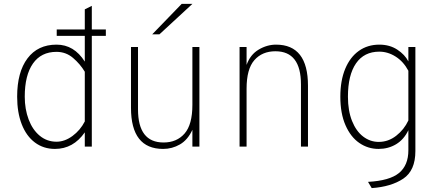

<svg xmlns="http://www.w3.org/2000/svg" viewBox="-20 -752 2254 985"><path d="M451 0H415V-73Q356 12 262 12Q203 12 159 -21Q115 -54 91.5 -114.5Q68 -175 68 -256Q68 -382 121 -452.5Q174 -523 270 -523Q360 -523 415 -436V-568H271V-601H415V-704L451 -722V-601H523V-568H451ZM415 -129V-384Q391 -424 354.5 -455Q318 -486 270 -486Q191 -486 149 -426Q107 -366 107 -256Q107 -192 127 -139Q147 -86 184 -55.5Q221 -25 270 -25Q312 -25 352 -54.5Q392 -84 415 -129Z M967 -86Q943 -34 903 -11Q863 12 817 12Q652 12 652 -199V-511H688V-191Q688 -21 819 -21Q887 -21 927 -67Q967 -113 967 -214V-511H1003V0H967ZM912 -732H967L798 -576H761Z M1524 -319Q1524 -489 1393 -489Q1325 -489 1285 -443.5Q1245 -398 1245 -297V0H1209V-511H1245V-419Q1264 -472 1307 -497.5Q1350 -523 1396 -523Q1560 -523 1560 -312V0H1524Z M1868 181Q1979 175 2027 135.5Q2075 96 2075 19V-84Q2052 -36 2012 -12Q1972 12 1922 12Q1868 12 1823.5 -18.5Q1779 -49 1752.5 -109.5Q1726 -170 1726 -256Q1726 -339 1751 -399Q1776 -459 1821 -491Q1866 -523 1926 -523Q1979 -523 2018 -497.5Q2057 -472 2075 -437V-511H2111V23Q2111 123 2049 164.5Q1987 206 1887 213ZM2075 -134V-389Q2050 -436 2010 -461.5Q1970 -487 1926 -487Q1848 -487 1806.5 -427Q1765 -367 1765 -256Q1765 -184 1786 -131.5Q1807 -79 1843 -51.5Q1879 -24 1923 -24Q1972 -24 2012.5 -55.5Q2053 -87 2075 -134Z"/></svg>

Font: Overpass Thin
Style: Regular
Weight: 100
Designer: Delve Withrington, Thomas Jockin
Foundry: Delve Fonts
Version: Version 3.000;DELV;Overpass